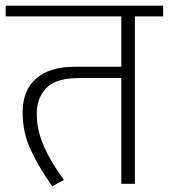

<svg xmlns="http://www.w3.org/2000/svg" viewBox="-30 -650 597 679"><path d="M250 -374Q168 -374 134 -339Q100 -304 100 -247Q100 -190 125.5 -132Q151 -74 196 -14L155 9Q110 -54 80 -117Q50 -180 50 -252Q50 -331 98 -372.5Q146 -414 235 -414H399V-592H-10V-630H547V-592H447V0H399V-374Z"/></svg>

Font: Ek Mukta ExtraLight
Style: Regular
Weight: 275
Designer: Girish Dalvi and Yashodeep Gholap
Foundry: Ek Type
Version: Version 2.538;PS 1.002;hotconv 16.6.51;makeotf.lib2.5.65220;